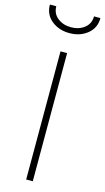

<svg xmlns="http://www.w3.org/2000/svg" viewBox="-165 -968 555 1013"><g transform="rotate(15 112.0 -462.0)"><path d="M92 0V-700H128V0ZM-26 -924H9Q9 -884 39 -860.5Q69 -837 112 -837Q155 -837 185 -860.5Q215 -884 215 -924H250Q250 -870 210 -837.5Q170 -805 112 -805Q54 -805 14 -837.5Q-26 -870 -26 -924Z"/></g></svg>

Font: Titillium Web[RUS by Daymarius]
Style: Regular
Weight: 200
Designer: Cyrillization by Daymarius
Foundry: Cyrillization by Daymarius
Version: Version 1.002 September 11, 2018